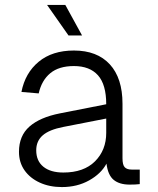

<svg xmlns="http://www.w3.org/2000/svg" viewBox="-20 -747 640 779"><path d="M231 12Q181 12 141.5 -6Q102 -24 79.5 -56Q57 -88 57 -131Q57 -196 99.5 -233.5Q142 -271 223 -287L411 -324Q411 -404 377.5 -441.5Q344 -479 280 -479Q219 -479 184 -450Q149 -421 137 -368L67 -374Q82 -451 137 -496.5Q192 -542 280 -542Q374 -542 425.5 -486Q477 -430 477 -326V-105Q477 -78 486 -68.5Q495 -59 514 -59H547V0Q541 1 529 1.5Q517 2 506 2Q465 2 441.5 -17Q418 -36 412 -83Q390 -42 341.5 -15Q293 12 231 12ZM237 -47Q320 -47 365.5 -92.5Q411 -138 411 -208V-266L237 -232Q180 -221 153.5 -198Q127 -175 127 -137Q127 -94 156 -70.5Q185 -47 237 -47ZM258 -603 171 -727H245L313 -603Z"/></svg>

Font: Geist Mono Light
Style: Regular
Weight: 300
Monospace: yes
Designer: Basement.studio, Andrés Briganti, Mateo Zaragoza
Foundry: Basement.studio, Vercel, Andrés Briganti, Guido Ferreyra, Mateo Zaragoza
Version: Version 1.500; ttfautohint (v1.8.4.7-5d5b)